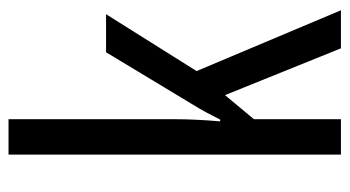

<svg xmlns="http://www.w3.org/2000/svg" viewBox="-200 -650 800 439"><g transform="rotate(-90 199.5 -431.0)"><path d="M146 -434V-811H65V-51H146V-250L201 -316L308 -51H395L256 -381L386 -588H299L179 -389C167 -370 156 -349 145 -327H141C144 -362 146 -397 146 -434Z"/></g></svg>

Font: Noto Sans Tamil UI ExtraCondensed
Style: Regular
Weight: 400
Width: 2
Designer: Jelle Bosma - Monotype Design Team
Foundry: Monotype Imaging Inc.
Version: Version 2.004